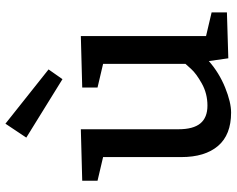

<svg xmlns="http://www.w3.org/2000/svg" viewBox="-100 -740 851 690"><g transform="rotate(-90 325.0 -395.5)"><path d="M540 -530V-80L625 -60V-5L460 0L450 -70Q408 -33 355 -11.5Q302 10 265 10Q185 10 145 -37Q105 -84 105 -169V-450L20 -470V-525L205 -530V-179Q205 -126 226 -100.5Q247 -75 290 -75Q333 -75 369 -95Q405 -115 422 -134L440 -154V-450L355 -470V-525ZM385 -596 175 -726 225 -801 420 -646Z"/></g></svg>

Font: Bitter
Style: Regular
Weight: 400
Designer: Sol Matas
Foundry: Sol Matas
Version: Version 1.001